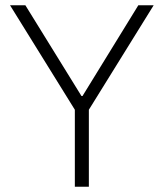

<svg xmlns="http://www.w3.org/2000/svg" viewBox="-20 -706 619 726"><path d="M263 0V-291L18 -686H76L288 -343H292L503 -686H561L316 -291V0Z"/></svg>

Font: Archivo SemiCondensed Thin
Style: Regular
Weight: 250
Width: 4
Designer: Hector Gatti
Foundry: Omnibus-Type
Version: Version 2.001